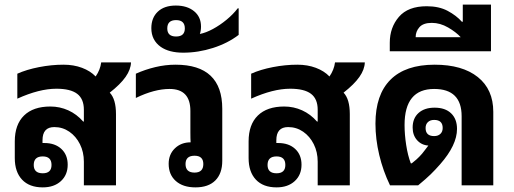

<svg xmlns="http://www.w3.org/2000/svg" viewBox="-20 -802 2225 831"><path d="M165 9Q107 9 75.5 -24.5Q44 -58 44 -118V-190Q44 -263 84 -302Q124 -341 198 -341Q239 -341 275.5 -324.5Q312 -308 340 -276H343V-327Q343 -374 314 -396Q285 -418 224 -418Q150 -418 55 -375V-483Q95 -501 149 -511.5Q203 -522 255 -522Q299 -522 335 -508.5Q371 -495 394 -471Q414 -500 418 -532H547Q546 -501 523.5 -469Q501 -437 455 -401Q482 -373 482 -308V0H343V-102Q343 -144 326 -178Q309 -212 280 -232Q251 -252 215 -252Q164 -252 164 -195V-183Q168 -183 172 -183Q218 -183 245.5 -157.5Q273 -132 273 -89Q273 -45 243.5 -18Q214 9 165 9ZM165 -52Q203 -52 203 -88Q203 -125 165 -125Q126 -125 126 -88Q126 -52 165 -52Z M826 9Q772 9 741 -18.5Q710 -46 710 -93Q710 -134 737 -160Q764 -186 805 -186Q804 -201 804 -229V-322Q804 -417 714 -417Q648 -417 568 -378V-483Q608 -501 652 -511.5Q696 -522 740 -522Q942 -522 942 -331V-106Q942 -51 912 -21Q882 9 826 9ZM822 -55Q860 -55 860 -92Q860 -128 822 -128Q783 -128 783 -92Q783 -55 822 -55Z M773 -574Q712 -574 676 -599Q635 -628 635 -680Q635 -725 663 -751.5Q691 -778 741 -778Q790 -778 820 -753.5Q850 -729 850 -687Q850 -669 845 -655Q871 -660 901.5 -676.5Q932 -693 960.5 -716.5Q989 -740 1009 -766H1013V-651Q966 -615 902 -594.5Q838 -574 773 -574ZM742 -644Q780 -644 780 -679Q780 -715 742 -715Q704 -715 704 -679Q704 -644 742 -644Z M1177 9Q1119 9 1087.5 -24.5Q1056 -58 1056 -118V-190Q1056 -263 1096 -302Q1136 -341 1210 -341Q1251 -341 1287.5 -324.5Q1324 -308 1352 -276H1355V-327Q1355 -374 1326 -396Q1297 -418 1236 -418Q1162 -418 1067 -375V-483Q1107 -501 1161 -511.5Q1215 -522 1267 -522Q1311 -522 1347 -508.5Q1383 -495 1406 -471Q1426 -500 1430 -532H1559Q1558 -501 1535.5 -469Q1513 -437 1467 -401Q1494 -373 1494 -308V0H1355V-102Q1355 -144 1338 -178Q1321 -212 1292 -232Q1263 -252 1227 -252Q1176 -252 1176 -195V-183Q1180 -183 1184 -183Q1230 -183 1257.5 -157.5Q1285 -132 1285 -89Q1285 -45 1255.5 -18Q1226 9 1177 9ZM1177 -52Q1215 -52 1215 -88Q1215 -125 1177 -125Q1138 -125 1138 -88Q1138 -52 1177 -52Z M1668 0Q1638 -62 1621.5 -131Q1605 -200 1605 -267Q1605 -392 1670 -457Q1735 -522 1861 -522Q1981 -522 2048 -468.5Q2115 -415 2115 -318V0H1978V-299Q1978 -417 1859 -417Q1731 -417 1731 -261Q1731 -220 1738 -174.5Q1745 -129 1758 -95H1762Q1769 -100 1782 -111.5Q1795 -123 1807 -137Q1812 -144 1819.5 -153Q1827 -162 1834 -172Q1804 -174 1785 -195.5Q1766 -217 1766 -250Q1766 -290 1791.5 -313Q1817 -336 1861 -336Q1907 -336 1932.5 -311.5Q1958 -287 1958 -244Q1958 -174 1885 -91Q1864 -67 1844 -47.5Q1824 -28 1790 0ZM1859 -213Q1876 -213 1886 -222.5Q1896 -232 1896 -248Q1896 -283 1859 -283Q1842 -283 1832 -273.5Q1822 -264 1822 -248Q1822 -213 1859 -213Z M1667 -580V-617Q1667 -683 1706.5 -729Q1746 -775 1827 -775Q1880 -775 1917.5 -755Q1955 -735 1979 -708H1983V-782H2105V-580ZM1779 -641H1974Q1954 -663 1919.5 -683Q1885 -703 1849 -703Q1812 -703 1795.5 -684.5Q1779 -666 1779 -641Z"/></svg>

Font: Noto Sans Thai Looped UI
Style: Bold
Weight: 700
Designer: Cadson Demak Team
Foundry: Cadson Demak Co., Ltd.
Version: Version 1.000; ttfautohint (v1.8.4.7-5d5b)